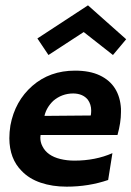

<svg xmlns="http://www.w3.org/2000/svg" viewBox="-20 -687 492 719"><path d="M229.5 12Q176 12 132.5 -2.8Q89 -17.5 61 -47Q15.5 -92.5 15 -169Q15 -192 19 -217.5Q36 -308.5 101.2 -365.5Q166.5 -422.5 261 -422.5Q316 -422.5 353.5 -404.8Q391 -387 410.8 -355.5Q430.5 -324 433 -280V-267Q433 -228 420 -181.5H132L131 -172Q131 -154.5 138.5 -140Q147.5 -121.5 164.5 -109.5Q181.5 -97.5 206.2 -91.5Q231 -85.5 258.5 -85.5Q337.5 -85.5 401 -113.5L385 -13Q312 12 229.5 12ZM146.5 -253 320 -254.5Q321.5 -264 321.5 -273Q321.5 -296 309 -313.5Q290.5 -336.5 254.5 -337Q211.5 -337 179 -309Q153.5 -284 146.5 -253ZM403 -481 293.5 -567 161.5 -481 120 -543 309.5 -667 452.5 -540Z"/></svg>

Font: Lucymar Sans SemiBold
Style: Italic
Weight: 600
Italic angle: -10°
Foundry: The League of Moveable Type (original font) / Main changes by Cristiano Sobral with portions from Mirco Monsees
Version: Version 2.00;August 30, 2020;FontCreator 13.0.0.2681 64-bit